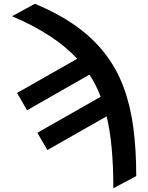

<svg xmlns="http://www.w3.org/2000/svg" viewBox="-20 -788 787 1021"><path d="M582.7 213.1Q582.7 -21.7 547.2 -169.4L231.9 9.9L178.6 -82L515.3 -273.4Q503.2 -305.4 488.5 -334.5Q473.7 -363.6 456 -391.3L123.9 -201.7L70.7 -293.7L390.6 -475.5Q270.6 -605.5 44 -701.7L165.5 -767.8Q290.5 -715.9 381.9 -651.1Q473.4 -586.3 536.4 -505.5Q599.4 -424.7 636.4 -326.5Q673.3 -228.3 688.9 -110.1Q696.7 -50.8 700.6 13.5Q704.5 77.8 704.5 148.4Z"/></svg>

Font: Linik Sans SemiBold
Style: Regular
Weight: 600
Designer: Fonts by Rasmus Andersson / Changes by Cristiano Sobral with parts from Marc Monis
Foundry: rsms
Version: Version 3.020; ttfautohint (v1.6)